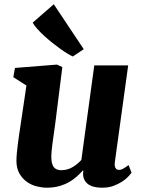

<svg xmlns="http://www.w3.org/2000/svg" viewBox="-20 -871 665 901"><path d="M57.1 -114.7Q57.1 -131.8 59.1 -153.1Q61 -174.3 64 -197.5Q66.9 -220.7 70.6 -244.6Q74.2 -268.6 77.6 -291.5L104 -469.7L42.5 -508.8L50.3 -552.2L247.1 -567.9L272.5 -556.2L238.8 -287.6Q235.8 -266.1 232.7 -244.1Q229.5 -222.2 226.8 -201.9Q224.1 -181.6 222.4 -165Q220.7 -148.4 220.7 -137.7Q220.7 -102.5 231.9 -87.4Q243.2 -72.3 267.1 -72.3Q296.4 -72.3 320.6 -86.7Q344.7 -101.1 361.8 -120.6L422.4 -564H581.5L519 -110.8Q516.6 -91.8 522 -82.8Q527.3 -73.7 538.6 -73.7Q543 -73.7 546.9 -74.7Q550.8 -75.7 555.7 -78.1Q560.5 -80.6 567.1 -85Q573.7 -89.4 583.5 -96.2L597.2 -60.5Q593.3 -54.7 582.5 -43Q571.8 -31.2 554.2 -19.5Q536.6 -7.8 513.2 1Q489.7 9.8 460.4 9.8Q408.2 9.8 386.7 -12.5Q365.2 -34.7 371.1 -69.8L369.1 -71.3Q356.4 -57.1 340.6 -42.7Q324.7 -28.3 304.2 -16.6Q283.7 -4.9 257.8 2.4Q231.9 9.8 199.7 9.8Q177.7 9.8 152.8 3.7Q127.9 -2.4 106.9 -17.1Q85.9 -31.7 71.8 -55.7Q57.6 -79.6 57.1 -114.7ZM321.8 -606Q311.5 -610.4 295.9 -619.9Q280.3 -629.4 262 -642.6Q243.7 -655.8 224.1 -671.4Q204.6 -687 187 -703.1Q169.4 -719.2 155.3 -735.1Q141.1 -751 133.3 -764.6L232.4 -851.1L373 -640.1L321.8 -606Z"/></svg>

Font: Merriweather UltraBold
Style: Italic
Weight: 900
Italic angle: -7°
Designer: Eben Sorkin ( eben@eyebytes.com )
Foundry: Eben Sorkin ( eben@eyebytes.com )
Version: Version 1.52; ttfautohint (v1.4.1)